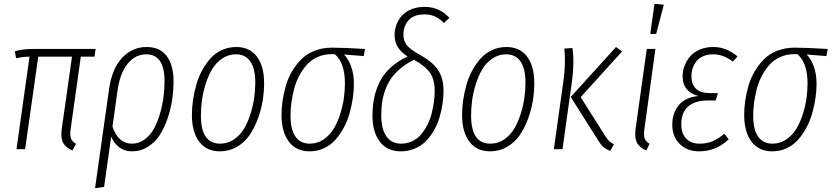

<svg xmlns="http://www.w3.org/2000/svg" viewBox="-20 -777 4331 1000"><path d="M400.9 -481.9 348.1 -106Q343.3 -72.8 349.4 -56.4Q355.5 -40 376 -27.8L356.9 6.8Q320.3 -9.8 307.9 -35.4Q295.4 -61 301.8 -106.9L355 -481.9H179.2L110.8 0H65.9L133.8 -481.9Q96.2 -481.9 64 -473.1L57.1 -509.8Q94.2 -522 151.9 -522H478L472.2 -481.9Z M743.7 -532.2Q812 -532.2 847.9 -485.6Q883.8 -439 883.8 -354Q883.8 -307.6 877 -259.5Q870.1 -211.4 853.5 -162.1Q836.9 -112.8 812.7 -74.7Q788.6 -36.6 750.7 -12.7Q712.9 11.2 667 11.2Q628.9 11.2 601.6 -9.3Q574.2 -29.8 559.1 -64.9L522 196.8L475.1 203.1L547.9 -312Q562.5 -417.5 615.2 -474.9Q668 -532.2 743.7 -532.2ZM667 -28.8Q704.1 -28.8 734.1 -51.3Q764.2 -73.7 782.7 -108.4Q801.3 -143.1 814 -187.5Q826.7 -231.9 831.8 -273.4Q836.9 -314.9 836.9 -354Q836.9 -494.1 741.7 -494.1Q684.6 -494.1 644.5 -444.6Q604.5 -395 591.8 -303.2L565.9 -117.2Q596.2 -28.8 667 -28.8Z M1125.5 11.2Q1055.2 11.2 1017.3 -39.3Q979.5 -89.8 979.5 -178.2Q979.5 -215.8 985.1 -254.9Q990.7 -293.9 1002 -334.2Q1013.2 -374.5 1032.2 -409.7Q1051.3 -444.8 1075.9 -472.4Q1100.6 -500 1135.3 -516.1Q1169.9 -532.2 1210.4 -532.2Q1280.3 -532.2 1317.9 -482.4Q1355.5 -432.6 1355.5 -344.2Q1355.5 -298.8 1347.9 -251.7Q1340.3 -204.6 1322.5 -157Q1304.7 -109.4 1279.1 -72.3Q1253.4 -35.2 1213.6 -12Q1173.8 11.2 1125.5 11.2ZM1126.5 -28.8Q1166 -28.8 1198.2 -50.5Q1230.5 -72.3 1250.7 -106.2Q1271 -140.1 1284.7 -183.8Q1298.3 -227.5 1304 -268.3Q1309.6 -309.1 1309.6 -347.2Q1309.6 -418.9 1283.9 -456.5Q1258.3 -494.1 1209.5 -494.1Q1169.4 -494.1 1137.2 -472.2Q1105 -450.2 1084.7 -416.3Q1064.5 -382.3 1050.8 -338.6Q1037.1 -294.9 1031.7 -254.2Q1026.4 -213.4 1026.4 -174.8Q1026.4 -28.8 1126.5 -28.8Z M1592.3 11.2Q1522.5 11.2 1484.4 -39.3Q1446.3 -89.8 1446.3 -178.2Q1446.3 -213.4 1451.4 -250Q1456.5 -286.6 1467.8 -327.1Q1479 -367.7 1499.5 -402.8Q1520 -438 1547.9 -466.8Q1575.7 -495.6 1617.2 -512.2Q1658.7 -528.8 1708.5 -528.8Q1769.5 -528.8 1881.3 -522L1874.5 -484.9L1771.5 -493.2Q1794.9 -469.7 1809.1 -429.9Q1823.2 -390.1 1823.2 -340.8Q1823.2 -304.7 1817.6 -266.1Q1812 -227.5 1800.8 -187.5Q1789.6 -147.5 1770.5 -112.1Q1751.5 -76.7 1726.8 -48.8Q1702.1 -21 1667.5 -4.9Q1632.8 11.2 1592.3 11.2ZM1593.3 -28.8Q1633.3 -28.8 1665.5 -50.8Q1697.8 -72.8 1718 -106.4Q1738.3 -140.1 1752 -183.3Q1765.6 -226.6 1771 -266.4Q1776.4 -306.2 1776.4 -342.8Q1776.4 -450.7 1723.1 -495.1H1708.5Q1667 -495.1 1632.8 -479.5Q1598.6 -463.9 1575.7 -437Q1552.7 -410.2 1536.1 -377.7Q1519.5 -345.2 1510.5 -308.1Q1501.5 -271 1497.3 -238.3Q1493.2 -205.6 1493.2 -174.8Q1493.2 -102.5 1518.8 -65.7Q1544.4 -28.8 1593.3 -28.8Z M2191.9 -741.2Q2268.1 -741.2 2320.8 -684.1L2292 -657.2Q2250 -702.1 2191.9 -702.1Q2135.7 -702.1 2108.4 -671.9Q2081.1 -641.6 2081.1 -597.2Q2081.1 -564.9 2098.9 -542Q2116.7 -519 2164.1 -493.2Q2230 -457 2260 -414.3Q2290 -371.6 2290 -304.2Q2290 -271 2284.9 -236.6Q2279.8 -202.1 2269.3 -166Q2258.8 -129.9 2240.7 -98.6Q2222.7 -67.4 2198.7 -42.5Q2174.8 -17.6 2140.9 -3.2Q2106.9 11.2 2066.9 11.2Q1997.1 11.2 1958.5 -38.8Q1919.9 -88.9 1919.9 -173.8Q1919.9 -223.6 1928.7 -266.6Q1937.5 -309.6 1957.5 -350.3Q1977.5 -391.1 2014.4 -425Q2051.3 -459 2103 -482.9Q2067.9 -505.4 2051.5 -532Q2035.2 -558.6 2035.2 -595.2Q2035.2 -623.5 2045.2 -649.4Q2055.2 -675.3 2074 -696Q2092.8 -716.8 2123.3 -729Q2153.8 -741.2 2191.9 -741.2ZM2136.2 -465.8Q2094.7 -445.3 2064 -418.9Q2033.2 -392.6 2014.6 -364.7Q1996.1 -336.9 1984.9 -303.7Q1973.6 -270.5 1969.7 -240Q1965.8 -209.5 1965.8 -173.8Q1965.8 -105.5 1992.4 -67.1Q2019 -28.8 2068.8 -28.8Q2101.1 -28.8 2128.2 -42Q2155.3 -55.2 2173.8 -77.6Q2192.4 -100.1 2206.5 -127.9Q2220.7 -155.8 2228.5 -187.3Q2236.3 -218.8 2240.2 -247.8Q2244.1 -276.9 2244.1 -304.2Q2244.1 -361.8 2219.5 -397.7Q2194.8 -433.6 2136.2 -465.8Z M2532.7 11.2Q2462.4 11.2 2424.6 -39.3Q2386.7 -89.8 2386.7 -178.2Q2386.7 -215.8 2392.3 -254.9Q2397.9 -293.9 2409.2 -334.2Q2420.4 -374.5 2439.5 -409.7Q2458.5 -444.8 2483.2 -472.4Q2507.8 -500 2542.5 -516.1Q2577.1 -532.2 2617.7 -532.2Q2687.5 -532.2 2725.1 -482.4Q2762.7 -432.6 2762.7 -344.2Q2762.7 -298.8 2755.1 -251.7Q2747.6 -204.6 2729.7 -157Q2711.9 -109.4 2686.3 -72.3Q2660.6 -35.2 2620.8 -12Q2581.1 11.2 2532.7 11.2ZM2533.7 -28.8Q2573.2 -28.8 2605.5 -50.5Q2637.7 -72.3 2658 -106.2Q2678.2 -140.1 2691.9 -183.8Q2705.6 -227.5 2711.2 -268.3Q2716.8 -309.1 2716.8 -347.2Q2716.8 -418.9 2691.2 -456.5Q2665.5 -494.1 2616.7 -494.1Q2576.7 -494.1 2544.4 -472.2Q2512.2 -450.2 2491.9 -416.3Q2471.7 -382.3 2458 -338.6Q2444.3 -294.9 2439 -254.2Q2433.6 -213.4 2433.6 -174.8Q2433.6 -28.8 2533.7 -28.8Z M3158.7 8.8Q3136.7 0.5 3123.5 -10.7Q3110.4 -22 3096.7 -43.9L2952.6 -272L3188.5 -532.2L3219.7 -508.8L3004.4 -271L3132.8 -67.9Q3145 -49.3 3153.8 -40.8Q3162.6 -32.2 3177.7 -25.9ZM2864.7 0 2914.6 -356Q2927.2 -443.4 2919.4 -523.9L2961.4 -526.9Q2972.7 -447.8 2958.5 -350.1L2909.7 0Z M3388.7 -756.8 3437.5 -752.9 3397.5 -600.1H3366.7ZM3393.6 -522 3336.4 -106Q3331.5 -73.2 3337.4 -56.6Q3343.3 -40 3363.3 -27.8L3345.7 6.8Q3309.1 -9.8 3296.6 -35.4Q3284.2 -61 3290.5 -106.9L3348.6 -522Z M3621.1 11.2Q3559.1 11.2 3520.3 -27.1Q3481.4 -65.4 3481.4 -127.9Q3481.4 -188.5 3515.6 -229.5Q3549.8 -270.5 3617.2 -276.9Q3535.2 -299.3 3535.2 -379.9Q3535.2 -407.2 3544.9 -433.3Q3554.7 -459.5 3573.2 -481.9Q3591.8 -504.4 3623.3 -518.3Q3654.8 -532.2 3694.3 -532.2Q3764.2 -532.2 3821.3 -482.9L3796.4 -456.1Q3748.5 -494.1 3694.3 -494.1Q3665 -494.1 3642.3 -484.1Q3619.6 -474.1 3606.7 -457.3Q3593.8 -440.4 3587.4 -420.9Q3581.1 -401.4 3581.1 -379.9Q3581.1 -338.4 3604.7 -315.2Q3628.4 -292 3677.2 -292H3719.2L3707.5 -253.9H3670.4Q3528.3 -253.9 3528.3 -127.9Q3528.3 -82 3553.7 -55.4Q3579.1 -28.8 3623 -28.8Q3662.1 -28.8 3691.2 -41.5Q3720.2 -54.2 3752.4 -80.1L3775.4 -51.8Q3710.9 11.2 3621.1 11.2Z M4002 11.2Q3932.1 11.2 3894 -39.3Q3856 -89.8 3856 -178.2Q3856 -213.4 3861.1 -250Q3866.2 -286.6 3877.4 -327.1Q3888.7 -367.7 3909.2 -402.8Q3929.7 -438 3957.5 -466.8Q3985.4 -495.6 4026.9 -512.2Q4068.4 -528.8 4118.2 -528.8Q4179.2 -528.8 4291 -522L4284.2 -484.9L4181.2 -493.2Q4204.6 -469.7 4218.8 -429.9Q4232.9 -390.1 4232.9 -340.8Q4232.9 -304.7 4227.3 -266.1Q4221.7 -227.5 4210.4 -187.5Q4199.2 -147.5 4180.2 -112.1Q4161.1 -76.7 4136.5 -48.8Q4111.8 -21 4077.1 -4.9Q4042.5 11.2 4002 11.2ZM4002.9 -28.8Q4043 -28.8 4075.2 -50.8Q4107.4 -72.8 4127.7 -106.4Q4147.9 -140.1 4161.6 -183.3Q4175.3 -226.6 4180.7 -266.4Q4186 -306.2 4186 -342.8Q4186 -450.7 4132.8 -495.1H4118.2Q4076.7 -495.1 4042.5 -479.5Q4008.3 -463.9 3985.4 -437Q3962.4 -410.2 3945.8 -377.7Q3929.2 -345.2 3920.2 -308.1Q3911.1 -271 3907 -238.3Q3902.8 -205.6 3902.8 -174.8Q3902.8 -102.5 3928.5 -65.7Q3954.1 -28.8 4002.9 -28.8Z"/></svg>

Font: Fira Sans Compressed ExtraLight
Style: Italic
Weight: 250
Width: 3
Italic angle: -8°
Designer: Carrois Corporate & Edenspiekermann AG
Foundry: Carrois Corporate GbR & Edenspiekermann AG
Version: Version 4.203;PS 004.203;hotconv 1.0.88;makeotf.lib2.5.64775